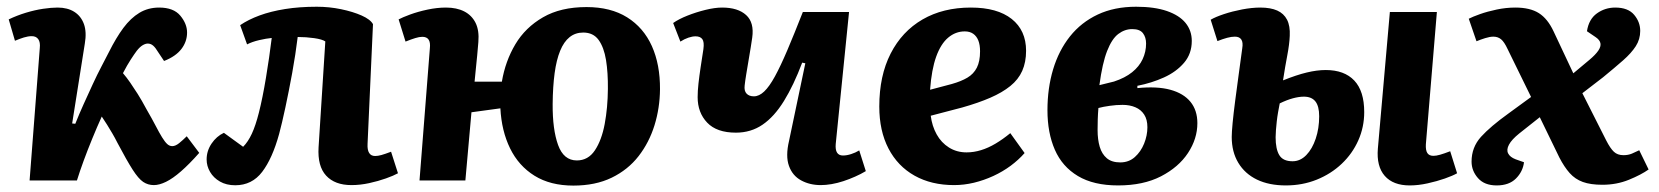

<svg xmlns="http://www.w3.org/2000/svg" viewBox="-20 -549 5045 584"><path d="M199.5 -173.5 209 -172.5Q220.5 -201.5 234.3 -232Q248 -262.5 261.8 -292.2Q275.5 -322 288.8 -347.2Q302 -372.5 311.5 -391Q333 -434 355.2 -464Q377.5 -494 404 -510Q430.5 -526 464 -526Q508 -526 528.5 -501.3Q549 -476.5 549 -450Q549 -422.5 531.8 -400Q514.5 -377.5 479 -363.5L461 -390.5Q453 -404 445.8 -410.2Q438.5 -416.5 429.5 -416.5Q422.5 -416.5 414 -411.5Q405.5 -406.5 396 -394.5Q388.5 -384.5 377.8 -368Q367 -351.5 354 -326.5Q365.5 -313 376 -297.8Q386.5 -282.5 398.8 -263.3Q411 -244 426 -216Q442.5 -187.5 453.5 -166.3Q464.5 -145 473 -131.3Q481.5 -117.5 488.5 -111Q495.5 -104.5 504 -104.5Q513.5 -104.5 524.8 -113.5Q536 -122.5 548 -134.5L586 -84Q555.5 -49.5 530.5 -27.8Q505.5 -6 485 4Q464.5 14 448 14Q430 14 415.5 4.3Q401 -5.5 383.3 -33.2Q365.5 -61 337.5 -114Q329.5 -130 321.5 -143.5Q313.5 -157 305.8 -169.5Q298 -182 289.5 -194.5Q275 -162.5 260.8 -127.7Q246.5 -93 234.5 -60.2Q222.5 -27.5 214 0H70L101 -402.5Q103 -420.5 96.5 -429.7Q90 -439 76.5 -439Q65.5 -439 52.5 -435Q39.5 -431 25.5 -425L6.5 -490Q31.5 -502 58.8 -510.3Q86 -518.5 111.3 -522.3Q136.5 -526 155 -526Q185.5 -526 206 -513Q226.5 -500 235.3 -475.8Q244 -451.5 238 -416.5Z M710.5 -472.5Q735.5 -489.5 769.5 -502Q803.5 -514.5 847 -521.5Q890.5 -528.5 943.5 -528.5Q981.5 -528.5 1017.5 -521Q1053.5 -513.5 1080 -501.8Q1106.5 -490 1114.5 -475.5L1098 -111.5Q1097 -93 1102.8 -83.8Q1108.5 -74.5 1121 -74.5Q1129.5 -74.5 1140.3 -77.5Q1151 -80.5 1169.5 -87.5L1190.5 -22Q1177 -14.5 1153.8 -6.3Q1130.5 2 1103 8Q1075.5 14 1049 14Q998.5 14 972 -14.8Q945.5 -43.5 949 -101L969.5 -423Q960 -429.5 935.5 -433Q911 -436.5 885.5 -436.5Q879 -383.5 868.8 -327.2Q858.5 -271 848 -222Q837.5 -173 829 -141.5Q808.5 -67 777.5 -26.3Q746.5 14.5 695.5 14.5Q668.5 14.5 649 3.2Q629.5 -8 619 -26Q608.5 -44 608.5 -64Q608.5 -90 623.5 -112.3Q638.5 -134.5 661 -145L719.5 -102.5Q734.5 -117.5 746 -142.3Q757.5 -167 767.5 -206.5Q773 -228 778.5 -255.3Q784 -282.5 789 -312.8Q794 -343 798.5 -373.8Q803 -404.5 806.5 -433.5Q790 -432 768.5 -427Q747 -422 731.5 -414Z M1724 15.5Q1654 15.5 1605.8 -14.5Q1557.5 -44.5 1531.5 -97.7Q1505.5 -151 1502 -219.5L1414 -207.5L1395.5 0H1256L1287.5 -402Q1289.5 -420 1283.7 -428.5Q1278 -437 1264.5 -437Q1255.5 -437 1243.2 -433.2Q1231 -429.5 1213.5 -422.5L1192.5 -490Q1203.5 -496 1227.3 -504.8Q1251 -513.5 1280.3 -519.8Q1309.5 -526 1336.5 -526Q1369 -526 1392 -514.3Q1415 -502.5 1426.5 -479.5Q1438 -456.5 1435 -421Q1433.5 -401 1431.5 -381Q1429.5 -361 1427.5 -341Q1425.5 -321 1423.5 -300.5H1506.5Q1517 -363 1547.5 -414.3Q1578 -465.5 1631.8 -496.5Q1685.5 -527.5 1764 -527.5Q1837.5 -527.5 1887.5 -496.3Q1937.5 -465 1962.8 -408.8Q1988 -352.5 1987.5 -277.5Q1987 -220.5 1970.8 -168Q1954.5 -115.5 1922.3 -74Q1890 -32.5 1840.5 -8.5Q1791 15.5 1724 15.5ZM1734.5 -61Q1769 -61 1789.5 -91.8Q1810 -122.5 1819.3 -172Q1828.5 -221.5 1829 -278.5Q1829.5 -328 1823.3 -366.5Q1817 -405 1800.8 -427.5Q1784.5 -450 1754 -450Q1730 -450 1712.5 -436Q1695 -422 1683.8 -394.5Q1672.5 -367 1667 -326.5Q1661.5 -286 1661 -232.5Q1660.5 -155 1677.5 -108Q1694.5 -61 1734.5 -61Z M2027.5 -479Q2044.5 -491 2071 -501.5Q2097.5 -512 2126 -519Q2154.5 -526 2176.5 -526Q2224.5 -526 2249.5 -503.2Q2274.5 -480.5 2268 -434.5Q2266.5 -423.5 2263.5 -405Q2260.5 -386.5 2256.8 -364.8Q2253 -343 2249.8 -323Q2246.5 -303 2245 -289Q2243 -272.5 2250.8 -264.3Q2258.5 -256 2273 -256Q2289 -256 2304.5 -270.8Q2320 -285.5 2337 -316.5Q2354 -347.5 2374.8 -396.3Q2395.5 -445 2422 -512.5H2562.5L2522 -111Q2520.5 -93.5 2526 -84.8Q2531.5 -76 2544 -76Q2555.5 -76 2568.8 -80.3Q2582 -84.5 2593.5 -91.5L2613.5 -28.5Q2598.5 -19.5 2581 -11.8Q2563.5 -4 2545.3 2Q2527 8 2509.5 11Q2492 14 2476.5 14Q2443 14 2416.8 -0.3Q2390.5 -14.5 2379.8 -44.3Q2369 -74 2380 -120.5L2429.5 -356.5L2420 -358.5Q2394 -289.5 2364.5 -241.8Q2335 -194 2299.5 -169.8Q2264 -145.5 2218.5 -145.5Q2160 -145.5 2131 -176Q2102 -206.5 2102 -253.5Q2102 -272 2104.5 -294.8Q2107 -317.5 2111 -344Q2115 -370.5 2119.5 -399.5Q2122.5 -421.5 2116.2 -430Q2110 -438.5 2095.5 -438.5Q2086 -438.5 2074 -434.5Q2062 -430.5 2049.5 -422.5Z M2933 -526Q3013.5 -526 3057.3 -491.3Q3101 -456.5 3101 -394.5Q3101 -360 3089.3 -333.5Q3077.5 -307 3053 -287.3Q3028.5 -267.5 2992.3 -251.8Q2956 -236 2906.5 -222L2811 -197Q2815 -165.5 2829 -140.3Q2843 -115 2866.5 -100.3Q2890 -85.5 2920 -85.5Q2942 -85.5 2964 -92.3Q2986 -99 3008.3 -112.3Q3030.5 -125.5 3053 -144L3096.5 -83.5Q3078 -62.5 3054 -44.7Q3030 -27 3001.3 -13.7Q2972.5 -0.5 2942.3 6.8Q2912 14 2882 14Q2813 14 2761.8 -14.7Q2710.5 -43.5 2682.5 -97.2Q2654.5 -151 2654.5 -225Q2654.5 -318.5 2689 -386Q2723.5 -453.5 2786 -489.8Q2848.5 -526 2933 -526ZM2961 -393Q2961 -412.5 2955.8 -425.7Q2950.5 -439 2940.3 -446.2Q2930 -453.5 2914.5 -453.5Q2886.5 -453.5 2864 -434.5Q2841.5 -415.5 2827.5 -376.5Q2813.5 -337.5 2809 -276L2875 -293.5Q2903.5 -301.5 2922.5 -312.8Q2941.5 -324 2951.3 -343.3Q2961 -362.5 2961 -393Z M3381 15Q3306.5 15 3258.8 -13.5Q3211 -42 3188.5 -93.5Q3166 -145 3166 -214Q3166 -280.5 3183.2 -338Q3200.5 -395.5 3234.5 -438.3Q3268.5 -481 3319 -504.8Q3369.5 -528.5 3435.5 -528.5Q3491.5 -528.5 3529.3 -515.5Q3567 -502.5 3586 -479.3Q3605 -456 3605 -424.5Q3605 -385.5 3581.5 -358Q3558 -330.5 3520.5 -313.5Q3483 -296.5 3439.5 -288V-281Q3499.5 -287 3539.8 -276Q3580 -265 3601 -239.3Q3622 -213.5 3622 -174.5Q3622 -127 3593.5 -83.7Q3565 -40.5 3511.3 -12.7Q3457.5 15 3381 15ZM3387.5 -55Q3413.5 -55 3431.8 -71.3Q3450 -87.5 3460 -112.2Q3470 -137 3470 -162Q3470 -185.5 3460.2 -200.5Q3450.5 -215.5 3433.5 -222.7Q3416.5 -230 3394.5 -230Q3375.5 -230 3355.8 -227.2Q3336 -224.5 3321 -220.5Q3319.5 -203 3319 -186Q3318.5 -169 3318.5 -153.5Q3318.5 -124.5 3325 -102.5Q3331.5 -80.5 3346.5 -67.8Q3361.5 -55 3387.5 -55ZM3324 -290 3368.5 -301Q3402 -312 3423.5 -329.3Q3445 -346.5 3455.5 -369Q3466 -391.5 3466 -416.5Q3466 -435.5 3456.5 -448Q3447 -460.5 3424 -460.5Q3401 -460.5 3381.5 -445.7Q3362 -431 3347.5 -394Q3333 -357 3324 -290Z M3891 15Q3840 15 3803.3 -2.7Q3766.5 -20.5 3746.5 -53.8Q3726.5 -87 3726.5 -132.5Q3726.5 -146 3729.2 -175Q3732 -204 3737 -242.5Q3742 -281 3747.7 -322.5Q3753.5 -364 3758.5 -402Q3761.5 -420 3755.7 -428.7Q3750 -437.5 3736 -437.5Q3725.5 -437.5 3712.5 -434Q3699.5 -430.5 3683 -424L3662.5 -489Q3677 -497.5 3702.5 -506Q3728 -514.5 3758 -520.3Q3788 -526 3813.5 -526Q3844.5 -526 3864.8 -517Q3885 -508 3894.8 -489Q3904.5 -470 3903 -440Q3902 -414.5 3895.5 -380.7Q3889 -347 3882.5 -304.5Q3923.5 -321 3954.8 -328.5Q3986 -336 4012.5 -336Q4069 -336 4099.3 -304Q4129.5 -272 4129.5 -208Q4129.5 -162.5 4111.5 -122Q4093.5 -81.5 4061 -50.8Q4028.5 -20 3985 -2.5Q3941.5 15 3891 15ZM3911.5 -58.5Q3935 -58.5 3953.3 -77.3Q3971.5 -96 3982 -127.3Q3992.5 -158.5 3992.5 -195.5Q3992.5 -226 3981 -240.5Q3969.5 -255 3946 -255Q3931 -255 3912.5 -250Q3894 -245 3872.5 -234.5Q3870 -222 3867.5 -207.7Q3865 -193.5 3863.5 -179.7Q3862 -166 3861 -153.5Q3860 -141 3860 -131.5Q3860 -95.5 3871.3 -77Q3882.5 -58.5 3911.5 -58.5ZM4268 15Q4217.5 15 4192 -14Q4166.5 -43 4171 -97L4207.5 -512.5H4350.5L4317 -110Q4316 -92 4321.5 -83.5Q4327 -75 4340 -75Q4348.5 -75 4360 -78.3Q4371.5 -81.5 4391 -89L4412 -22Q4399 -14.5 4374.8 -6Q4350.5 2.5 4322.3 8.7Q4294 15 4268 15Z M4765.5 -326 4814.5 -367Q4833 -382.5 4841.5 -395Q4850 -407.5 4848 -417.5Q4846 -427.5 4833.5 -436L4807 -454Q4812.5 -490.5 4837.3 -508.3Q4862 -526 4893 -526Q4932 -526 4950.5 -504Q4969 -482 4969 -455Q4969 -429.5 4955.5 -408.5Q4942 -387.5 4917 -365.5Q4892 -343.5 4856 -314L4793 -265.5L4865.5 -122Q4878 -97.5 4889 -87.3Q4900 -77 4918 -77Q4932.5 -77 4943.8 -81.8Q4955 -86.5 4966 -92L4994.5 -33.5Q4972 -17.5 4934.8 -2.3Q4897.5 13 4854 13Q4818 13 4794.5 4.5Q4771 -4 4754.5 -22.5Q4738 -41 4723 -70L4663.5 -192.5L4601 -143Q4578 -124.5 4569.8 -109Q4561.5 -93.5 4567.3 -82.3Q4573 -71 4590 -64.5L4615.5 -55.5Q4612 -27 4591 -6Q4570 15 4532.5 15Q4495 15 4475.5 -7.3Q4456 -29.5 4456 -57.5Q4456 -101 4484.7 -132.8Q4513.5 -164.5 4568.5 -204L4637 -254L4565.5 -400Q4555.5 -421.5 4545.8 -429.5Q4536 -437.5 4522.5 -437.5Q4511.5 -437.5 4497.3 -433Q4483 -428.5 4471 -423.5L4447.5 -492Q4459 -498 4481.5 -506Q4504 -514 4532.5 -520Q4561 -526 4589 -526Q4634 -526 4660.8 -509Q4687.5 -492 4705.5 -453.5Z"/></svg>

Font: Literata
Style: Italic
Weight: 400
Italic angle: -2°
Designer: Latin by Veronika Burian and Jose Scaglione. Greek by Irene Vlachou. Cyrillic by Vera Evstafieva
Foundry: TypeTogether
Version: Version 3.103;gftools[0.9.29]